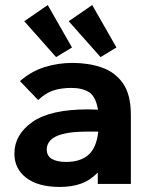

<svg xmlns="http://www.w3.org/2000/svg" viewBox="-20 -728 590 760"><path d="M217 12Q131 12 84 -24Q37 -60 37 -120Q37 -195 108 -245Q179 -295 327 -295Q342 -295 368 -294Q359 -346 332.5 -363Q306 -380 262 -380Q224 -380 193 -370.5Q162 -361 131 -332L59 -407Q104 -446 157 -462.5Q210 -479 267 -479Q330 -479 382.5 -461Q435 -443 466.5 -398.5Q498 -354 498 -273V0H367V-45Q337 -14 300.5 -1Q264 12 217 12ZM165 -137Q165 -110 186 -98.5Q207 -87 242 -87Q298 -87 330 -115Q362 -143 369 -207Q357 -207 345 -207Q333 -207 325 -207Q263 -207 228 -197.5Q193 -188 179 -172Q165 -156 165 -137ZM202 -502 76 -644 169 -708 265 -540ZM378 -502 252 -644 345 -708 441 -540Z"/></svg>

Font: Inconsolata SemiExpanded ExtraBold
Style: Regular
Weight: 800
Width: 6
Monospace: yes
Designer: Raph Levien, Cyreal, Brenton Simpson
Foundry: Raph Levien, Cyreal, Google
Version: Version 3.001; ttfautohint (v1.8.2.53-6de2)